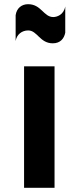

<svg xmlns="http://www.w3.org/2000/svg" viewBox="-20 -891 373 911"><path d="M54.2 -696.3C59.1 -727.5 84 -746.6 113.8 -746.6C157.2 -746.6 168.9 -685.5 230.5 -685.5C266.6 -685.5 284.2 -708.5 289.6 -735.8V-860.4C282.2 -819.3 248.5 -810.1 232.9 -810.1C186.5 -810.1 176.3 -871.1 113.3 -871.1C84 -871.1 59.1 -853.5 54.2 -818.8ZM94.2 0H238.8V-576.2H94.2Z"/></svg>

Font: Krona One
Style: Regular
Weight: 400
Designer: Yvonne Schüttler
Foundry: Yvonne Schüttler
Version: Version 1.002